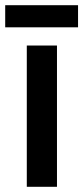

<svg xmlns="http://www.w3.org/2000/svg" viewBox="-37 -718 320 738"><path d="M263 -698H-17V-613H263ZM182 0V-543H66V0Z"/></svg>

Font: Noto Sans Arabic UI Cn SmBd
Style: Regular
Weight: 600
Width: 3
Designer: Monotype Design Team, Nadine Chahine and Nizar Qandah
Foundry: Monotype Imaging Inc.
Version: Version 2.010